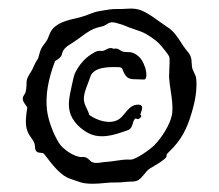

<svg xmlns="http://www.w3.org/2000/svg" viewBox="-20 -789 519 454"><path d="M189.6 -473.9C199.5 -468.8 210.1 -466.8 220.9 -466.8C242.3 -466.8 264.2 -474.7 281.8 -481C290.2 -484.1 292.2 -491 294 -497.1C295.4 -501.9 296.7 -506.4 300.7 -509.1C301 -509 301.4 -508.8 301.6 -508.7C303.4 -507.8 306.4 -506.4 309.2 -508.4C312.5 -511 314.1 -512.6 314.1 -514.5C314.1 -516.1 313 -517 312.4 -517.4C311.9 -517.9 311.7 -518 312.1 -519.2C312.6 -520.8 313.1 -522.5 313.7 -524C315.6 -529.7 317.5 -535.1 314.7 -538.7C312.7 -541.1 309.1 -542.1 303.1 -541.3C290.7 -540 282.9 -530.5 275.5 -521.4C270.6 -515.5 266 -509.9 260.2 -506.4C239.7 -494.2 210.1 -503.5 190.9 -517.4C189.6 -523.2 187.2 -528.2 184.8 -533C182.1 -538.6 179.5 -543.9 178.7 -550.3C176.9 -563.3 182.3 -577.3 187.5 -590.8C189.6 -596.1 191.5 -601.2 193 -606.1C200.7 -631.7 238.1 -630.7 259.8 -630.2H260.8C268.1 -629.6 268.8 -627.7 270.5 -622.8C271.1 -621.3 271.8 -619.6 272.7 -617.7C278.2 -606.2 284.3 -602 296 -601.7C296.7 -601.7 300 -601.6 304 -601.5C310.6 -601.3 321.5 -601 322.4 -600.9L322.7 -603.2L325.1 -603.1C325.1 -603.9 326 -610 326.2 -610.8L325.9 -610.9C327 -615.5 323.6 -628.3 323.6 -628.4C318.4 -643.1 312.6 -655.8 295.5 -663.6C286.9 -667.3 278 -664.9 270.8 -666.8C269 -667.3 266.8 -668.7 264.7 -670C261.3 -672 257.8 -674.2 254.3 -674.2C253.9 -674.2 253.5 -674.1 253 -674.1C248.3 -673.4 247.6 -673.8 246.9 -674.2C246.1 -674.6 245.1 -675.1 243.1 -675.3C238.2 -675.8 234.1 -673.6 230.5 -671.7C228.5 -670.6 226.6 -669.5 224.5 -669C222.1 -668.3 220.2 -668.5 218.2 -668.7C216.6 -668.8 214.5 -668.9 212.1 -668.6C206.8 -667.7 201.7 -664.5 197.3 -661.6L195.9 -660.7C180.4 -650.8 168.3 -637.1 158.8 -618.8C156.6 -614.5 156.3 -613.7 156.1 -612.8C156 -612.6 155.9 -612.3 155.7 -611.6C154.5 -609 149.9 -587.2 148.9 -582.8L148.3 -579.9C144.4 -562.1 140.4 -543.7 144.8 -525.6C150.3 -501.7 171.5 -483.2 189.6 -473.9ZM444.2 -600.7V-600.7C443.7 -607.8 441.3 -612.6 438.9 -617.4C437.6 -619.9 436.4 -622.5 435.3 -625.4C433.9 -629.7 433.6 -634.4 433.3 -639.3C433.1 -645.2 432.7 -651.3 430.2 -656.9C428.2 -661.7 424.9 -665.6 421.7 -669.4C420.7 -670.6 419.7 -671.8 418.7 -673.1C414.7 -678.3 411.2 -683.8 407.7 -689.1C399.4 -702 390.8 -715.3 376.3 -724.6C369.8 -728.9 363.2 -733.6 356.9 -738.1C346 -746 334.6 -754.2 322.2 -760.7C304.4 -769.9 292 -769 277.4 -768.2C271.6 -767.8 265.5 -767.5 258.6 -767.7C245.8 -768.2 231.9 -765.7 217.7 -763.2C205.9 -761.2 201.1 -759.4 192.5 -756C189.6 -754.9 186.3 -753.6 182 -752C174.1 -749.1 165.6 -747.1 157.4 -745.2C143.5 -742 129.1 -738.6 116.6 -730.8C105.7 -724 99.6 -716.3 95.2 -703.3C92.2 -694.7 90.4 -692.5 87 -688C86 -686.7 84.8 -685.3 83.7 -683.6C77.6 -675.5 75.5 -671.3 72.1 -657.8C70.4 -650.5 69.2 -648.9 67.4 -646.5C66.1 -644.5 64.3 -642.1 61.9 -636.8C60.8 -634.4 60 -632.5 59.2 -630.8C56.5 -624.6 55.8 -623 49 -612.4C42.7 -602.5 42.7 -596.5 42.7 -590.1C42.7 -587.1 42.7 -584 42.1 -580L41.4 -575.8C40.6 -570.3 40.6 -570.3 38.3 -566.6C37.6 -565.6 36.7 -564.2 35.7 -562.4C30.8 -554.2 36.6 -546.2 40.9 -540.4C42.3 -538.4 44.5 -535.4 44.4 -534.5C44.4 -533.5 44.2 -532 43.8 -529.9C42.1 -518.8 38.5 -495.6 44.6 -479.6C47.7 -471.6 51.5 -466.3 54.8 -461.7C59.2 -455.5 62.7 -450.7 62.8 -441.7C62.9 -428.6 70.9 -428 76.2 -427.7C80.2 -427.4 82.7 -427.1 84.5 -424.7L89 -418.9C102.5 -401.3 119.2 -379.3 138.5 -369.4C143.1 -367 149.2 -365 155.2 -363.1C159 -361.9 162.8 -360.7 165.9 -359.5C173.7 -356.2 184.6 -354.5 198.9 -354.5C208.1 -354.5 218.6 -355.2 230.5 -356.5C237.8 -357.3 245.4 -357.5 252.7 -357.5C261.1 -357.6 269.7 -357.8 278.2 -358.9C280.9 -359.3 283.8 -359.4 287 -359.4C293.7 -359.6 300.8 -359.7 306.3 -362.7C312.3 -366.2 316.8 -371.8 321.2 -377.2C325 -381.9 328.8 -386.7 333.5 -389.9C337.5 -392.6 341.6 -395 345.8 -397.4C350.3 -400.1 355 -402.8 359.5 -405.9C373.2 -415.2 374.4 -418.1 374 -422.4C373.9 -423.2 373.9 -424.4 378.2 -428.5C409.5 -458 422.1 -485.1 433.1 -521.9C442.3 -552.6 445.9 -577 444.2 -600.7ZM126.5 -661.2C128.9 -673.8 139.3 -680.3 150.3 -687.1L152 -688.2C159 -692.6 165.2 -697.3 171.3 -701.7C185.3 -712.1 198.4 -721.9 218.1 -725.7C225.3 -727 229.5 -729.7 233.2 -732.1C238.6 -735.5 242.4 -738.1 255.3 -734.7C268.5 -731.2 273.5 -729.1 278.8 -726.8C282.5 -725.2 286.3 -723.6 292.7 -721.6C308.4 -716.5 319.1 -712.3 325.4 -708.7C332.4 -704.7 345.4 -695.8 348.7 -692.9C349.8 -691.7 350.7 -691 351.7 -690.2C353.6 -688.6 355.5 -687.1 359.9 -682C366.6 -674.6 376.6 -661.7 379.9 -655.7C381.8 -652 381 -634.9 380.3 -623.5C380 -616.5 379.7 -610.4 379.8 -606.7C380.4 -595.7 382.1 -584.7 383.7 -573.9C386.3 -557.1 388.9 -539.7 387.3 -522.7L386.5 -517.2C382 -493.5 361.8 -462.8 345.1 -445.8C335.6 -436 301.2 -411.6 289.3 -411.6C289.1 -411.6 288.9 -411.6 288.8 -411.6C276 -412.3 264.9 -410.6 253.9 -408.9C246.5 -407.8 238.8 -406.6 230.6 -406.1C227.5 -406 224.1 -405.5 220.8 -405C213.3 -403.9 205.7 -402.8 199.4 -405C196 -406.3 193.8 -408.5 191.3 -410.8C187.9 -414 184 -417.8 177.1 -417.8C175.8 -417.7 174.4 -417.6 173 -417.6C154.9 -417.6 128.3 -436.9 119.7 -450.5C105.2 -473.7 93.7 -505.5 91 -529.8C87.2 -563.4 93.8 -602.1 110.2 -644.5C110.6 -645 112.4 -646.1 113.7 -646.9C118.2 -649.6 125 -653.8 126.5 -661.2Z"/></svg>

Font: Beth Ellen
Style: Regular
Weight: 400
Version: Version 1.015;Fontself Maker 2.1.2